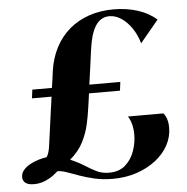

<svg xmlns="http://www.w3.org/2000/svg" viewBox="-53 -804 841 864"><g transform="rotate(-5 367.0 -372.0)"><path d="M422.5 7Q378 7 340.8 -1.5Q303.5 -10 273 -21Q242.5 -32 218.5 -40.5Q194.5 -49 177 -49Q155 -29.5 136 -19Q117 -8.5 100.5 -4.2Q84 0 68 0Q40 0 28 -10Q16 -20 16 -36Q16 -54 28 -68Q40 -82 58.5 -92Q77 -102 97.2 -108Q117.5 -114 133.5 -116Q137.5 -122 140.2 -128.8Q143 -135.5 145.5 -145.8Q148 -156 150 -172Q155 -207.5 159.8 -243.2Q164.5 -279 169.5 -314.5Q174.5 -350 179.5 -385.5H91L96 -424.5H184.5Q186.5 -437 188.2 -449.5Q190 -462 191.8 -474.5Q193.5 -487 195 -499.5Q203.5 -558 227.8 -604.8Q252 -651.5 290.5 -684.5Q329 -717.5 379.8 -735Q430.5 -752.5 491.5 -752.5Q550 -752.5 600 -736.5Q650 -720.5 685 -689.5L602 -589.5Q591 -628.5 570.2 -658.8Q549.5 -689 523.5 -706.2Q497.5 -723.5 469.5 -723.5Q449.5 -723.5 433.8 -714Q418 -704.5 406.5 -686.2Q395 -668 387.2 -641.2Q379.5 -614.5 375 -580.5Q370 -541.5 364.5 -502.5Q359 -463.5 353.5 -424.5H493.5L488.5 -385.5H348.5Q346.5 -369.5 344.2 -353.2Q342 -337 339.5 -321Q335 -288 326.5 -248.5Q318 -209 298 -169.2Q278 -129.5 238 -95.5Q276.5 -79 302.8 -62Q329 -45 353 -33.5Q377 -22 408 -22Q454 -22 482 -47.2Q510 -72.5 522.8 -109.8Q535.5 -147 535.5 -183Q535.5 -207 530.2 -228.5Q525 -250 514 -266.5H674Q680 -260.5 684.5 -251Q689 -241.5 691.8 -229Q694.5 -216.5 694.5 -201Q694.5 -158.5 674 -121Q653.5 -83.5 616.5 -54.8Q579.5 -26 530 -9.5Q480.5 7 422.5 7Z"/></g></svg>

Font: Merriweather 144pt Black
Style: Italic
Weight: 900
Italic angle: -7.8°
Version: Version 2.101